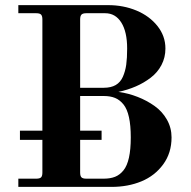

<svg xmlns="http://www.w3.org/2000/svg" viewBox="-20 -732 750 752"><path d="M51.8 -711.9H403.8Q463.4 -711.9 514.4 -690.7Q565.4 -669.4 596.7 -630.1Q627.9 -590.8 627.9 -542Q627.9 -506.8 612.5 -477.5Q597.2 -448.2 570.3 -427.7Q543.5 -407.2 512 -393.6Q480.5 -379.9 443.8 -372.1Q482.9 -366.7 519 -352.5Q555.2 -338.4 585.4 -316.9Q615.7 -295.4 633.8 -263.4Q651.9 -231.4 651.9 -193.8Q651.9 -132.8 619.1 -88.1Q586.4 -43.5 533.9 -21.7Q481.4 0 417 0H51.8V-32.2H122.1Q135.7 -32.2 140.9 -37.4Q146 -42.5 146 -56.2V-184.1H58.1V-220.2H146V-655.8Q146 -669.4 140.9 -674.8Q135.7 -680.2 122.1 -680.2H51.8ZM293.9 -356V-220.2H377.9V-184.1H293.9V-56.2Q293.9 -42.5 299.1 -37.4Q304.2 -32.2 317.9 -32.2H386.2Q412.1 -32.2 430.7 -39.6Q449.2 -46.9 463.6 -64.7Q478 -82.5 485.1 -114.7Q492.2 -147 492.2 -193.8Q492.2 -240.7 485.1 -272.9Q478 -305.2 463.6 -323Q449.2 -340.8 430.7 -348.4Q412.1 -356 386.2 -356ZM293.9 -388.2H386.2Q414.6 -388.2 433.1 -398.9Q451.7 -409.7 461.2 -431.2Q470.7 -452.6 474.4 -478.5Q478 -504.4 478 -542Q478 -607.4 455.1 -643.8Q432.1 -680.2 392.1 -680.2H317.9Q304.2 -680.2 299.1 -674.8Q293.9 -669.4 293.9 -655.8Z"/></svg>

Font: Flanker Steampunk
Style: Bold
Weight: 700
Designer: Alexey Kryukov, Leonardo Di Lena
Foundry: Alexey Kryukov, Leonardo Di Lena
Version: 1.210